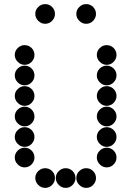

<svg xmlns="http://www.w3.org/2000/svg" viewBox="-20 -918 640 936"><path d="M52 -650Q52 -631 66.5 -616.5Q81 -602 100 -602Q120 -602 134 -616.5Q148 -631 148 -650Q148 -670 134 -684Q120 -698 100 -698Q81 -698 66.5 -684Q52 -670 52 -650ZM452 -650Q452 -631 466.5 -616.5Q481 -602 500 -602Q520 -602 534 -616.5Q548 -631 548 -650Q548 -670 534 -684Q520 -698 500 -698Q481 -698 466.5 -684Q452 -670 452 -650ZM52 -550Q52 -531 66.5 -516.5Q81 -502 100 -502Q120 -502 134 -516.5Q148 -531 148 -550Q148 -570 134 -584Q120 -598 100 -598Q81 -598 66.5 -584Q52 -570 52 -550ZM452 -550Q452 -531 466.5 -516.5Q481 -502 500 -502Q520 -502 534 -516.5Q548 -531 548 -550Q548 -570 534 -584Q520 -598 500 -598Q481 -598 466.5 -584Q452 -570 452 -550ZM52 -450Q52 -431 66.5 -416.5Q81 -402 100 -402Q120 -402 134 -416.5Q148 -431 148 -450Q148 -470 134 -484Q120 -498 100 -498Q81 -498 66.5 -484Q52 -470 52 -450ZM452 -450Q452 -431 466.5 -416.5Q481 -402 500 -402Q520 -402 534 -416.5Q548 -431 548 -450Q548 -470 534 -484Q520 -498 500 -498Q481 -498 466.5 -484Q452 -470 452 -450ZM52 -350Q52 -331 66.5 -316.5Q81 -302 100 -302Q120 -302 134 -316.5Q148 -331 148 -350Q148 -370 134 -384Q120 -398 100 -398Q81 -398 66.5 -384Q52 -370 52 -350ZM452 -350Q452 -331 466.5 -316.5Q481 -302 500 -302Q520 -302 534 -316.5Q548 -331 548 -350Q548 -370 534 -384Q520 -398 500 -398Q481 -398 466.5 -384Q452 -370 452 -350ZM52 -250Q52 -231 66.5 -216.5Q81 -202 100 -202Q120 -202 134 -216.5Q148 -231 148 -250Q148 -270 134 -284Q120 -298 100 -298Q81 -298 66.5 -284Q52 -270 52 -250ZM452 -250Q452 -231 466.5 -216.5Q481 -202 500 -202Q520 -202 534 -216.5Q548 -231 548 -250Q548 -270 534 -284Q520 -298 500 -298Q481 -298 466.5 -284Q452 -270 452 -250ZM52 -150Q52 -131 66.5 -116.5Q81 -102 100 -102Q120 -102 134 -116.5Q148 -131 148 -150Q148 -170 134 -184Q120 -198 100 -198Q81 -198 66.5 -184Q52 -170 52 -150ZM452 -150Q452 -131 466.5 -116.5Q481 -102 500 -102Q520 -102 534 -116.5Q548 -131 548 -150Q548 -170 534 -184Q520 -198 500 -198Q481 -198 466.5 -184Q452 -170 452 -150ZM152 -50Q152 -31 166.5 -16.5Q181 -2 200 -2Q220 -2 234 -16.5Q248 -31 248 -50Q248 -70 234 -84Q220 -98 200 -98Q181 -98 166.5 -84Q152 -70 152 -50ZM252 -50Q252 -31 266.5 -16.5Q281 -2 300 -2Q320 -2 334 -16.5Q348 -31 348 -50Q348 -70 334 -84Q320 -98 300 -98Q281 -98 266.5 -84Q252 -70 252 -50ZM352 -50Q352 -31 366.5 -16.5Q381 -2 400 -2Q420 -2 434 -16.5Q448 -31 448 -50Q448 -70 434 -84Q420 -98 400 -98Q381 -98 366.5 -84Q352 -70 352 -50ZM152 -850Q152 -831 166.5 -816.5Q181 -802 200 -802Q220 -802 234 -816.5Q248 -831 248 -850Q248 -870 234 -884Q220 -898 200 -898Q181 -898 166.5 -884Q152 -870 152 -850ZM352 -850Q352 -831 366.5 -816.5Q381 -802 400 -802Q420 -802 434 -816.5Q448 -831 448 -850Q448 -870 434 -884Q420 -898 400 -898Q381 -898 366.5 -884Q352 -870 352 -850Z"/></svg>

Font: Matrix Sans Print
Style: Regular
Weight: 400
Designer: Brad Neil
Version: Version 1.100